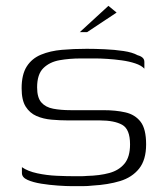

<svg xmlns="http://www.w3.org/2000/svg" viewBox="-20 -631 570 657"><path d="M55 -59Q75 -45 107.5 -38Q140 -31 174.5 -29.5Q209 -28 235 -28Q245 -28 256 -28Q267 -28 277 -29Q321 -30 354 -39Q387 -48 406 -71Q425 -94 425 -137Q425 -189 398 -204Q371 -219 321 -219Q305 -219 288 -219Q271 -219 252 -219Q233 -219 212 -219Q185 -219 156.5 -221.5Q128 -224 105 -234Q82 -244 68 -266Q54 -288 54 -329Q54 -376 71.5 -403.5Q89 -431 120.5 -444Q152 -457 192 -460.5Q232 -464 277 -464Q304 -464 338 -462.5Q372 -461 402.5 -456.5Q433 -452 451 -442Q462 -439 468 -433.5Q474 -428 474 -419Q474 -416 474 -411.5Q474 -407 474 -403Q474 -399 474 -396Q464 -407 443 -414Q422 -421 396.5 -424.5Q371 -428 347 -429.5Q323 -431 308 -431H257Q218 -431 184 -425Q150 -419 128.5 -398Q107 -377 107 -332Q107 -297 121.5 -280.5Q136 -264 162 -259Q188 -254 222 -254Q256 -254 283.5 -254Q311 -254 333 -254Q376 -254 409 -246.5Q442 -239 461 -214.5Q480 -190 480 -137Q480 -84 456 -54Q432 -24 391 -11.5Q350 1 297 4Q280 6 262.5 6Q245 6 226 6Q207 6 178 4Q149 2 121 -2.5Q93 -7 74 -15.5Q55 -24 55 -39ZM253 -521 351 -611 379 -588 278 -521Z"/></svg>

Font: Genos Light
Style: Regular
Weight: 300
Designer: Robert E. Leuschke
Foundry: Robert E. Leuschke
Version: Version 1.010